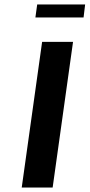

<svg xmlns="http://www.w3.org/2000/svg" viewBox="-20 -837 400 857"><path d="M306 -650 215 0H77L168 -650ZM360 -817 353 -759H138L146 -817Z"/></svg>

Font: Arsenal
Style: Bold Italic
Weight: 700
Italic angle: -9°
Designer: Andrij Shevchenko
Foundry: Stairsfor.com
Version: Version 1.000